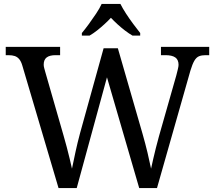

<svg xmlns="http://www.w3.org/2000/svg" viewBox="-20 -951 1087 971"><path d="M93 -619Q87 -640 77.5 -651.5Q68 -663 55 -667.5Q42 -672 22 -672H9V-714H284V-672H261Q231 -672 216 -660.5Q201 -649 201 -624Q201 -616 203.5 -607Q206 -598 209 -587L301 -267Q310 -237 317.5 -207.5Q325 -178 332 -150Q339 -122 344 -98Q352 -137 362 -183.5Q372 -230 385 -278L504 -707H576L701 -274Q715 -225 726 -179Q737 -133 744 -98Q749 -122 755 -147.5Q761 -173 768 -201.5Q775 -230 784 -262L872 -571Q875 -583 879 -599Q883 -615 883 -623Q883 -649 866.5 -660.5Q850 -672 817 -672H794V-714H1038V-672H1019Q1000 -672 986.5 -666.5Q973 -661 963 -644Q953 -627 943 -594L774 0H684L521 -560L368 0H276ZM394 -784Q410 -803 429 -829Q448 -855 466 -882Q484 -909 494 -931H589Q600 -909 617.5 -882Q635 -855 654.5 -829Q674 -803 689 -784V-771H650Q631 -782 611.5 -797Q592 -812 574 -828.5Q556 -845 541 -861Q526 -845 508 -828.5Q490 -812 471 -797Q452 -782 433 -771H394Z"/></svg>

Font: Noto Serif Sinhala
Style: Regular
Weight: 400
Designer: Jelle Bosma - Monotype Design Team
Foundry: Monotype Imaging Inc.
Version: Version 2.006